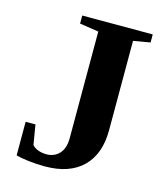

<svg xmlns="http://www.w3.org/2000/svg" viewBox="-102 -733 704 821"><g transform="rotate(15 250.0 -322.5)"><path d="M244.6 -606.4 160.6 -619.1V-654.8H472.7V-619.1L398.4 -606.4V-210.9Q398.4 -105 339.8 -47.6Q281.2 9.8 172.9 9.8Q136.2 9.8 100.8 5.6Q65.4 1.5 44.4 -4.9V-153.3H87.9L102.5 -65.9Q111.8 -54.7 128.9 -48.3Q146 -42 166.5 -42Q200.2 -42 222.4 -65.4Q244.6 -88.9 244.6 -134.8Z"/></g></svg>

Font: Tinos
Style: Bold
Weight: 700
Designer: Steve Matteson
Foundry: Monotype Imaging Inc.
Version: Version 1.23